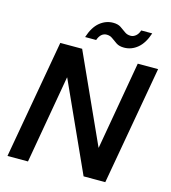

<svg xmlns="http://www.w3.org/2000/svg" viewBox="-127 -992 975 1094"><g transform="rotate(15 360.0 -444.5)"><path d="M19 0 143 -700H272L508 -180H509L600 -700H720L596 0H468L232 -520H231L140 0ZM271 -769Q291 -831 326.5 -860Q362 -889 405 -889Q433 -889 450.5 -877.5Q468 -866 483 -854.5Q498 -843 519 -843Q535 -843 549 -854.5Q563 -866 570 -888H635Q615 -827 579.5 -797.5Q544 -768 500 -768Q472 -768 454.5 -779.5Q437 -791 422 -802.5Q407 -814 387 -814Q370 -814 357 -803Q344 -792 336 -769Z"/></g></svg>

Font: DM Sans 28pt SemiBold
Style: Italic
Weight: 600
Italic angle: -10°
Version: Version 4.004;gftools[0.9.30]